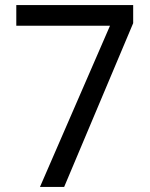

<svg xmlns="http://www.w3.org/2000/svg" viewBox="-20 -734 591 754"><path d="M412 -633H44V-714H503V-643L232 0H137Z"/></svg>

Font: hexbangla15
Style: Regular
Weight: 400
Designer: Jelle Bosma - Monotype Design Team
Foundry: Monotype Imaging Inc.
Version: Version 2.006